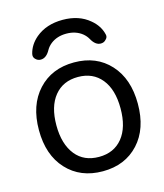

<svg xmlns="http://www.w3.org/2000/svg" viewBox="-113 -856 797 932"><g transform="rotate(-15 285.0 -390.5)"><path d="M469.7 -85Q401.4 -10.7 289.1 -10.7Q176.8 -10.7 108.4 -84.5Q40 -158.2 40 -283.7Q40 -409.2 108.4 -483.4Q176.8 -557.6 289.1 -557.6Q401.4 -557.6 469.2 -483.4Q537.1 -409.2 537.1 -283.7Q537.1 -158.2 469.7 -85ZM171.9 -134.8Q213.9 -83 289.1 -83Q364.3 -83 407.2 -135.7Q450.2 -188.5 450.2 -283.7Q450.2 -378.9 407.2 -431.6Q364.3 -484.4 289.1 -484.4Q213.9 -484.4 170.9 -431.6Q127.9 -378.9 127.9 -284.2Q127.9 -189.5 171.9 -134.8ZM473.6 -649.4Q474.6 -645.5 474.6 -642.6Q474.6 -631.8 465.8 -624Q456.1 -612.3 439.5 -612.3Q412.1 -612.3 392.6 -648.4Q383.8 -664.1 368.2 -676.8Q335.9 -702.1 289.1 -702.1Q242.2 -702.1 210 -676.8Q194.3 -664.1 185.5 -648.4Q166 -612.3 137.7 -612.3Q122.1 -612.3 111.3 -624Q103.5 -631.8 103.5 -642.6Q103.5 -646.5 104.5 -650.4Q115.2 -694.3 153.3 -726.6Q207 -771.5 289.1 -771.5Q371.1 -771.5 423.8 -726.6Q462.9 -694.3 473.6 -649.4Z"/></g></svg>

Font: Gen Jyuu Gothic P Regular
Style: Regular
Weight: 400
Designer: [Source Han Sans]
Ryoko NISHIZUKA  (kana & ideographs); Paul D. Hunt (Latin, Greek & Cyrillic); Wenlong ZHANG  (bopomofo
Version: Version 1.002.20150607